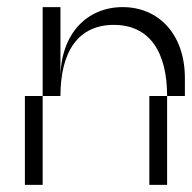

<svg xmlns="http://www.w3.org/2000/svg" viewBox="-20 -520 540 540"><path d="M150 -300V-500H100V-250H150C150 -375 200 -450 300 -450C400 -450 450 -375 450 -250H500V-300C500 -425 425 -500 325 -500C225 -500 150 -425 150 -300ZM50 0H100V-250H50ZM400 0H450V-250H400Z"/></svg>

Font: LS-VG5000 Light Shifted
Style: Regular
Weight: 400
Designer: Justin Bihan, 2021
Foundry: Justin Bihan, 2021
Version: Version 1.000;Glyphs 3.1.2 (3151)